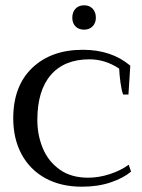

<svg xmlns="http://www.w3.org/2000/svg" viewBox="-20 -695 536 725"><path d="M253 -628Q253 -649 265 -662Q277 -675 298 -675Q318 -675 330 -662Q342 -649 342 -628Q342 -608 329.5 -595.5Q317 -583 298 -583Q277 -583 265 -595.5Q253 -608 253 -628ZM30 -248Q30 -370 101.5 -438.5Q173 -507 293 -507Q401 -507 472 -447L465 -338H445Q439 -353 435 -382.5Q431 -412 430 -436Q377 -471 318 -471Q223 -471 172 -412Q121 -353 121 -242Q121 -185 141.5 -135.5Q162 -86 205 -55Q248 -24 313 -24Q353 -24 394.5 -37.5Q436 -51 466 -73L475 -47Q445 -22 397 -6Q349 10 289 10Q210 10 151.5 -22Q93 -54 61.5 -112.5Q30 -171 30 -248Z"/></svg>

Font: Trirong
Style: Regular
Weight: 400
Version: Version 1.000